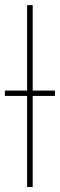

<svg xmlns="http://www.w3.org/2000/svg" viewBox="-20 -748 240 768"><path d="M110.8 -727.5V0H88.4V-727.5ZM-0.5 -364.3V-385.7H199.7V-364.3Z"/></svg>

Font: Inter Display Thin
Style: Regular
Weight: 100
Designer: Rasmus Andersson
Foundry: rsms
Version: Version 4.000;git-a52131595